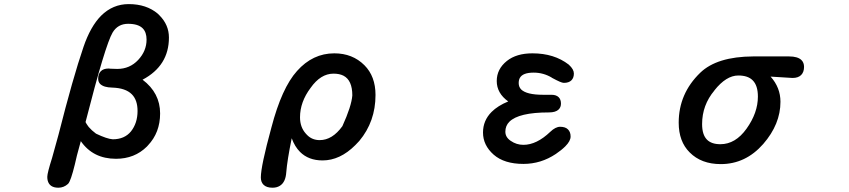

<svg xmlns="http://www.w3.org/2000/svg" viewBox="-20 -750 4040 914"><path d="M447.3 -375Q447.3 -398.4 460 -411.1Q472.7 -423.8 497.1 -423.8H497.6L506.3 -422.9L538.1 -421.9Q597.7 -421.9 637.7 -464.6Q677.7 -507.3 677.7 -561.5Q677.7 -596.7 659.2 -615.2Q637.7 -636.7 589.8 -636.7Q541 -636.7 516.1 -595.2Q481 -536.1 387.2 -168.9Q391.6 -160.2 396 -154.3Q400.4 -148.4 402.3 -145.5Q416 -129.4 437 -113.8Q488.8 -88.9 516.6 -86.9Q572.8 -86.9 603.5 -124.5Q634.8 -164.1 634.8 -221.7Q634.8 -273.9 607.4 -301.3Q577.6 -331.1 514.2 -333Q494.1 -333.5 480 -337.6Q465.8 -341.8 457 -350.1Q447.3 -360.4 447.3 -375ZM532.2 5.9Q422.9 5.9 364.7 -78.1L346.2 -9.8Q325.2 84.5 311.5 113.3Q307.1 122.6 303.7 125.5Q283.7 143.6 257.8 143.6Q215.8 143.6 207 109.4Q205.1 101.6 205.1 91.8Q205.1 73.7 228 1.5Q243.2 -53.2 258.3 -107.9Q327.6 -381.3 377.4 -526.4Q410.6 -624 461.4 -675.3Q517.1 -730.5 592.8 -730.5Q677.2 -730.5 731.4 -684.6Q734.4 -681.6 738.8 -677.2Q784.2 -631.8 784.2 -571.3Q784.2 -437 658.7 -370.6Q742.2 -307.6 742.2 -210Q742.2 -118.7 684.1 -57.6Q681.6 -54.7 679.2 -52.2Q620.6 5.9 532.2 5.9Z M1567.4 -399.4Q1506.3 -399.4 1458.5 -331.5Q1408.2 -264.6 1408.2 -191.4Q1408.2 -145 1435.5 -114.3Q1439 -109.9 1441.9 -107.4Q1465.8 -83 1502 -83Q1562 -83 1609.9 -149.4Q1653.3 -244.6 1657.2 -295.9Q1657.2 -367.7 1615.2 -389.6Q1596.2 -399.4 1567.4 -399.4ZM1221.7 94.7Q1221.7 41 1272 -143.1Q1321.3 -331.5 1394 -412.1Q1468.8 -496.1 1571.3 -496.1Q1658.2 -496.1 1714.8 -439.5Q1767.6 -386.7 1767.6 -297.9Q1767.6 -171.4 1690.4 -79.1Q1682.1 -69.8 1671.4 -59.1Q1598.6 13.7 1515.6 13.7Q1448.7 13.7 1408.2 -26.9Q1383.3 -51.8 1368.7 -91.8Q1347.2 13.2 1342.8 69.8Q1339.8 117.2 1312.5 134.3Q1297.9 143.6 1277.3 143.6Q1248.5 143.6 1234.4 129.4Q1221.7 116.7 1221.7 94.7Z M2399.4 -267.1Q2344.7 -306.2 2344.7 -364.3Q2344.7 -421.4 2393.1 -460Q2438.5 -496.1 2514.6 -496.1Q2618.2 -496.1 2687.5 -442.4Q2700.7 -430.2 2706.3 -419.9Q2711.9 -409.7 2711.9 -399.9Q2711.9 -379.4 2700.2 -367.7Q2688 -355.5 2664.1 -355.5Q2657.7 -355.5 2644.5 -361.1Q2631.3 -366.7 2606.9 -379.9V-380.4Q2566.9 -404.3 2520.5 -404.3Q2468.3 -404.3 2454.6 -378.9Q2449.2 -369.1 2449.2 -354.5Q2449.2 -336.4 2460.9 -324.2Q2486.8 -298.8 2565.4 -298.8H2605.5Q2627.9 -298.8 2639.6 -287.1Q2650.4 -276.4 2650.4 -256.8Q2650.4 -239.7 2639.6 -229Q2625.5 -214.8 2592.8 -214.8Q2449.2 -214.8 2404.8 -170.4Q2385.7 -151.4 2385.7 -123Q2385.7 -96.7 2411.1 -79.6Q2438.5 -60.5 2471.7 -60.5Q2534.7 -60.5 2599.6 -122.6Q2624.5 -146.5 2646.5 -146.5Q2671.4 -146.5 2683.8 -134Q2696.3 -121.6 2696.3 -100.1Q2696.3 -78.6 2670.9 -53.2Q2653.3 -35.6 2626 -17.1Q2555.2 30.3 2471.7 30.3Q2380.4 30.3 2330.1 -13.7Q2279.3 -58.6 2279.3 -119.1Q2279.3 -176.3 2320.3 -217.3Q2349.6 -246.6 2399.4 -267.1Z M3587.9 -290Q3587.9 -343.3 3563 -367.7Q3540.5 -390.6 3494.6 -390.6Q3437 -390.6 3380.9 -319.8V-319.3Q3322.3 -249.5 3322.3 -159.2Q3322.3 -108.4 3345.7 -85Q3367.2 -63.5 3409.2 -63.5Q3481 -63.5 3533.7 -137.2Q3587.9 -212.9 3587.9 -290ZM3210.9 -166Q3210.9 -304.7 3313.5 -403.8Q3393.1 -480.5 3565.4 -481.4H3736.3Q3777.8 -481.4 3795.4 -463.9Q3807.6 -451.7 3807.6 -431.6Q3807.6 -406.7 3793.7 -392.8Q3779.8 -378.9 3752.9 -378.9H3752.4L3648.4 -385.3Q3695.3 -333 3695.3 -265.6Q3695.3 -158.7 3613.3 -64.5Q3529.3 31.2 3411.1 31.2Q3318.4 31.2 3263.2 -24.4Q3210.9 -76.2 3210.9 -166Z"/></svg>

Font: YuPearl-SemiBold
Style: SemiBold
Weight: 600
Designer: Max Yao
Foundry: Max-Everyday
Version: Version 1.011; ttfautohint (v1.8.3)